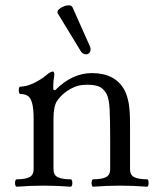

<svg xmlns="http://www.w3.org/2000/svg" viewBox="-20 -701 600 725"><path d="M44 4Q39 4 37.5 -3Q36 -10 37.5 -17Q39 -24 44 -24Q75 -24 91 -32Q107 -40 107 -62V-252Q107 -292 101 -312.5Q95 -333 84 -339.5Q73 -346 58 -346Q53 -346 51.5 -353Q50 -360 51.5 -367Q53 -374 58 -374Q80 -374 108 -387.5Q136 -401 156 -418Q165 -426 171 -428.5Q177 -431 180 -431Q185 -431 185 -417Q183 -405 182 -394Q181 -383 181 -363L188 -360Q252 -425 327 -425Q415 -425 450 -361Q461 -340 466 -311Q471 -282 471 -233V-62Q471 -40 487 -32Q503 -24 535 -24Q539 -24 540.5 -17Q542 -10 540.5 -3Q539 4 535 4Q510 2 484 1Q458 0 434 0Q408 0 382.5 1Q357 2 332 4Q328 4 326.5 -3Q325 -10 326.5 -17Q328 -24 332 -24Q364 -24 380 -32Q396 -40 396 -62V-173Q396 -247 394 -288Q392 -329 382 -347Q370 -368 353 -374.5Q336 -381 310 -381Q282 -381 263.5 -373.5Q245 -366 231 -356Q208 -339 195 -319Q182 -299 182 -253V-62Q182 -40 198 -32Q214 -24 246 -24Q251 -24 252.5 -17Q254 -10 252.5 -3Q251 4 246 4Q221 2 195.5 1Q170 0 145 0Q120 0 94.5 1Q69 2 44 4ZM304 -496Q291 -496 283 -511L199 -649Q192 -660 208.5 -670.5Q225 -681 240 -681Q250 -681 254 -673L320 -525Q324 -515 320 -505.5Q316 -496 304 -496Z"/></svg>

Font: Junicode SmExp
Style: Regular
Weight: 400
Width: 6
Designer: Peter S. Baker
Version: Version 2.205; ttfautohint (v1.8.4)